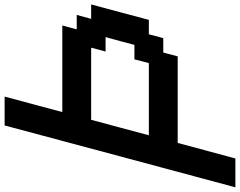

<svg xmlns="http://www.w3.org/2000/svg" viewBox="-158 -791 1040 832"><g transform="rotate(-90 362.0 -375.0)"><path d="M-33.7 125H91.3Q102.5 83.5 125 0.2Q147.5 -83 158.7 -125H533.7L550.3 -187.5H612.8L629.4 -250H691.9Q703.1 -292 725.3 -375.2Q747.6 -458.5 758.8 -500H696.3L713.4 -562.5H650.9L667.5 -625H292.5Q303.7 -667 325.9 -750Q348.1 -833 359.4 -875H234.4Q189.9 -708 100.6 -375Q11.2 -42 -33.7 125ZM504.4 -250H191.9Q203.1 -292 225.3 -375Q247.6 -458 258.8 -500H571.3L554.7 -437.5H617.2Q611.3 -417 600.1 -375Q588.9 -333 583.5 -312.5H521Z"/></g></svg>

Font: Faithful 32x
Style: Oblique
Weight: 400
Foundry: Faithful Resource Pack
Version: Version 1.0; January 27, 2023